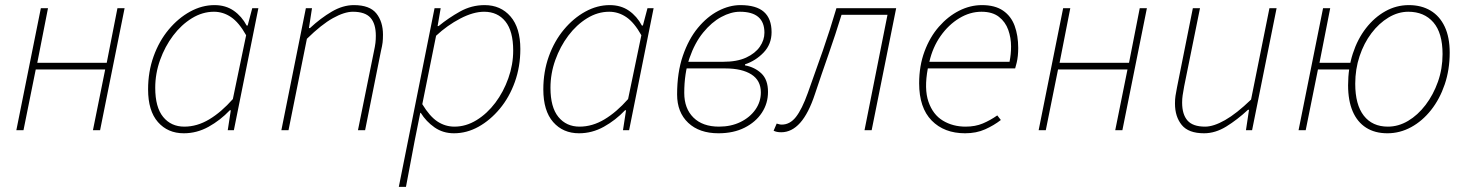

<svg xmlns="http://www.w3.org/2000/svg" viewBox="-20 -510 5744 752"><path d="M44 0 140 -478H168L126 -264H398L440 -478H468L372 0H344L392 -238H120L72 0Z M700 12Q637 12 598.5 -32Q560 -76 560 -160Q560 -229 581.5 -289Q603 -349 640.5 -394Q678 -439 724.5 -464.5Q771 -490 820 -490Q864 -490 895.5 -468Q927 -446 946 -410H950L968 -478H992L896 0H872L884 -78H880Q843 -39 797 -13.5Q751 12 700 12ZM702 -14Q752 -14 799.5 -42.5Q847 -71 892 -122L944 -372Q916 -422 885 -443Q854 -464 818 -464Q773 -464 731.5 -438.5Q690 -413 658 -370.5Q626 -328 607 -275Q588 -222 588 -166Q588 -90 619 -52Q650 -14 702 -14Z M1082 0 1178 -478H1202L1190 -400H1194Q1236 -439 1279.5 -464.5Q1323 -490 1366 -490Q1428 -490 1454 -457.5Q1480 -425 1480 -374Q1480 -356 1478.5 -343.5Q1477 -331 1472 -310L1410 0H1382L1444 -306Q1449 -329 1450.5 -342Q1452 -355 1452 -370Q1452 -417 1431 -440.5Q1410 -464 1362 -464Q1329 -464 1284 -439Q1239 -414 1182 -358L1110 0Z M1542 222 1682 -478H1706L1694 -408H1698Q1737 -440 1782 -465Q1827 -490 1878 -490Q1941 -490 1979.5 -445.5Q2018 -401 2018 -318Q2018 -249 1996.5 -189Q1975 -129 1937.5 -84Q1900 -39 1854 -13.5Q1808 12 1758 12Q1715 12 1682 -11Q1649 -34 1628 -68H1626L1604 42L1570 222ZM1760 -14Q1805 -14 1846.5 -39.5Q1888 -65 1920 -107.5Q1952 -150 1971 -203.5Q1990 -257 1990 -312Q1990 -388 1959.5 -426Q1929 -464 1876 -464Q1834 -464 1783 -437.5Q1732 -411 1688 -370L1634 -102Q1663 -54 1693.5 -34Q1724 -14 1760 -14Z M2248 12Q2185 12 2146.5 -32Q2108 -76 2108 -160Q2108 -229 2129.5 -289Q2151 -349 2188.5 -394Q2226 -439 2272.5 -464.5Q2319 -490 2368 -490Q2412 -490 2443.5 -468Q2475 -446 2494 -410H2498L2516 -478H2540L2444 0H2420L2432 -78H2428Q2391 -39 2345 -13.5Q2299 12 2248 12ZM2250 -14Q2300 -14 2347.5 -42.5Q2395 -71 2440 -122L2492 -372Q2464 -422 2433 -443Q2402 -464 2366 -464Q2321 -464 2279.5 -438.5Q2238 -413 2206 -370.5Q2174 -328 2155 -275Q2136 -222 2136 -166Q2136 -90 2167 -52Q2198 -14 2250 -14Z M2794 12Q2719 12 2675.5 -29Q2632 -70 2632 -140Q2632 -226 2654.5 -291.5Q2677 -357 2713.5 -401Q2750 -445 2793.5 -467.5Q2837 -490 2880 -490Q2942 -490 2972 -463.5Q3002 -437 3002 -384Q3002 -337 2971 -304.5Q2940 -272 2898 -258V-254Q2936 -247 2962 -222.5Q2988 -198 2988 -150Q2988 -105 2964 -68.5Q2940 -32 2896.5 -10Q2853 12 2794 12ZM2796 -14Q2843 -14 2880 -32Q2917 -50 2938.5 -80.5Q2960 -111 2960 -148Q2960 -195 2923 -218.5Q2886 -242 2821 -242H2655L2660 -268H2812Q2867 -268 2902.5 -284.5Q2938 -301 2956 -327Q2974 -353 2974 -382Q2974 -464 2878 -464Q2843 -464 2805 -443.5Q2767 -423 2734 -382.5Q2701 -342 2680.5 -282.5Q2660 -223 2660 -146Q2660 -85 2696 -49.5Q2732 -14 2796 -14Z M3040 8Q3030 8 3023 6.5Q3016 5 3010 2L3022 -26Q3026 -25 3031 -23.5Q3036 -22 3042 -22Q3074 -22 3097.5 -52Q3121 -82 3144 -146Q3174 -229 3202.5 -311Q3231 -393 3256 -478H3490L3394 0H3366L3456 -452H3276Q3252 -374 3225 -297Q3198 -220 3172 -142Q3147 -66 3114 -29Q3081 8 3040 8Z M3760 12Q3678 12 3629 -38Q3580 -88 3580 -184Q3580 -252 3601 -308.5Q3622 -365 3657.5 -405.5Q3693 -446 3736.5 -468Q3780 -490 3826 -490Q3877 -490 3908.5 -468.5Q3940 -447 3954 -409Q3968 -371 3968 -322Q3968 -306 3966.5 -291.5Q3965 -277 3962 -264.5Q3959 -252 3956 -242H3614Q3599 -162 3616.5 -111.5Q3634 -61 3673 -37.5Q3712 -14 3762 -14Q3800 -14 3829.5 -26.5Q3859 -39 3886 -58L3900 -40Q3873 -19 3838.5 -3.5Q3804 12 3760 12ZM3620 -268H3934Q3937 -283 3938.5 -297.5Q3940 -312 3940 -328Q3940 -362 3929 -393Q3918 -424 3892.5 -444Q3867 -464 3824 -464Q3779 -464 3737 -438.5Q3695 -413 3664 -369Q3633 -325 3620 -268Z M4048 0 4144 -478H4172L4130 -264H4402L4444 -478H4472L4376 0H4348L4396 -238H4124L4076 0Z M4696 12Q4635 12 4608.5 -20.5Q4582 -53 4582 -104Q4582 -122 4584 -134.5Q4586 -147 4590 -168L4652 -478H4680L4618 -172Q4614 -150 4612 -136.5Q4610 -123 4610 -108Q4610 -62 4631 -38Q4652 -14 4700 -14Q4733 -14 4778 -39.5Q4823 -65 4880 -120L4952 -478H4980L4884 0H4860L4872 -80H4868Q4826 -41 4783 -14.5Q4740 12 4696 12Z M5066 0 5162 -478H5190L5148 -264H5290L5284 -238H5142L5094 0ZM5414 12Q5365 12 5330.5 -10Q5296 -32 5278 -74Q5260 -116 5260 -176Q5260 -243 5278.5 -300Q5297 -357 5330 -399.5Q5363 -442 5406 -466Q5449 -490 5498 -490Q5547 -490 5583 -468.5Q5619 -447 5638.5 -405.5Q5658 -364 5658 -304Q5658 -237 5638.5 -179.5Q5619 -122 5585 -79Q5551 -36 5507 -12Q5463 12 5414 12ZM5416 -14Q5457 -14 5495 -36.5Q5533 -59 5563.5 -99Q5594 -139 5612 -190Q5630 -241 5630 -298Q5630 -381 5594 -422.5Q5558 -464 5496 -464Q5456 -464 5418.5 -441.5Q5381 -419 5351.5 -380Q5322 -341 5305 -290Q5288 -239 5288 -182Q5288 -100 5321.5 -57Q5355 -14 5416 -14Z"/></svg>

Font: Source Sans Variable
Style: Italic
Weight: 200
Italic angle: -11°
Designer: Paul D. Hunt
Foundry: Adobe Systems Incorporated
Version: Version 3.006;hotconv 1.0.111;makeotfexe 2.5.65597